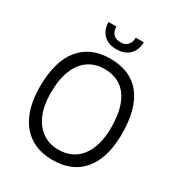

<svg xmlns="http://www.w3.org/2000/svg" viewBox="-209 -1037 1100 1184"><g transform="rotate(30 341.0 -445.0)"><path d="M216 -900H272Q272 -866 290.5 -847Q309 -828 341 -828Q373 -828 391.5 -847Q410 -866 410 -900H467Q467 -846 433.5 -812Q400 -778 341 -778Q282 -778 249 -812Q216 -846 216 -900ZM49 -343Q49 -524 125 -617Q201 -710 341 -710Q484 -710 558.5 -617Q633 -524 633 -343Q633 -232 600 -153Q567 -74 502 -32Q437 10 341 10Q248 10 182.5 -32Q117 -74 83 -153Q49 -232 49 -343ZM341 -63Q392 -63 432 -82Q472 -101 499.5 -137.5Q527 -174 541.5 -225.5Q556 -277 556 -343Q556 -440 531 -505.5Q506 -571 458 -604Q410 -637 341 -637Q276 -637 227.5 -604Q179 -571 152.5 -505.5Q126 -440 126 -343Q126 -256 152.5 -193Q179 -130 227.5 -96.5Q276 -63 341 -63Z"/></g></svg>

Font: Haskoy
Style: Regular
Weight: 400
Designer: Ertekin Erdin
Foundry: Ertekin Erdin
Version: Version 1.500